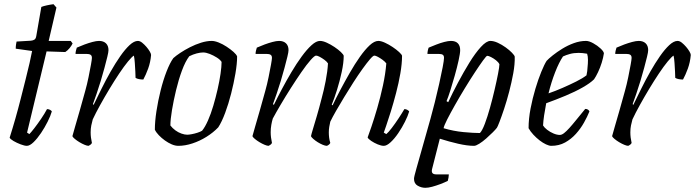

<svg xmlns="http://www.w3.org/2000/svg" viewBox="-20 -695 3312 915"><path d="M108 0Q97 0 78.5 -7Q60 -14 44.5 -23Q29 -32 26 -39Q40 -83 53.5 -130.5Q67 -178 79 -225.5Q91 -273 102 -316.5Q113 -360 121 -395Q129 -430 133 -452L55 -463Q55 -474 56.5 -483.5Q58 -493 59 -497L127 -501Q138 -502 144.5 -506.5Q151 -511 153 -524L177 -662Q187 -666 203 -669.5Q219 -673 235 -675L249 -659L212 -500H317L326 -488Q321 -477 311.5 -465.5Q302 -454 291 -447L202 -450L109 -63L120 -56Q128 -64 143.5 -84Q159 -104 176 -129Q193 -154 204 -175Q212 -175 218.5 -171.5Q225 -168 227 -164Q221 -143 207 -115Q193 -87 175.5 -61Q158 -35 140 -17.5Q122 0 108 0Z M402 0Q395 0 383 -5Q371 -10 358.5 -17.5Q346 -25 336.5 -33Q327 -41 325 -46Q329 -60 338 -92Q347 -124 360 -168Q373 -212 386 -261Q395 -293 402 -327.5Q409 -362 413.5 -387Q418 -412 418 -419Q418 -430 411.5 -434Q405 -438 393 -438H340Q340 -446 342 -454Q344 -462 346 -468Q364 -476 383 -483Q402 -490 420.5 -495Q439 -500 452 -500Q473 -500 485 -488.5Q497 -477 497 -456Q497 -447 491.5 -424.5Q486 -402 478 -372Q470 -342 460 -309Q450 -276 440 -247Q430 -218 423 -199L426 -195Q443 -230 463.5 -271.5Q484 -313 507 -353.5Q530 -394 553 -427Q576 -460 597.5 -480Q619 -500 637 -500Q647 -500 657.5 -491.5Q668 -483 677.5 -472Q687 -461 693.5 -450Q700 -439 700 -433Q697 -398 686 -368Q675 -338 663 -316Q652 -316 642 -318Q632 -320 626 -324Q626 -333 625 -353Q624 -373 622.5 -395Q621 -417 618 -430Q609 -425 590 -402Q571 -379 548 -344.5Q525 -310 501.5 -271Q478 -232 457 -194Q436 -156 422 -126Q418 -112 415 -97Q412 -82 412 -64Q412 -52 413.5 -39.5Q415 -27 418 -14Q417 -11 413.5 -7.5Q410 -4 402 0Z M830 0Q815 0 798.5 -7Q782 -14 766 -25.5Q750 -37 737 -50.5Q724 -64 718 -77Q718 -116 725.5 -165Q733 -214 745.5 -264Q758 -314 774 -355Q790 -396 806 -418Q818 -429 839 -443Q860 -457 885.5 -470Q911 -483 938 -491.5Q965 -500 989 -500Q1003 -500 1022 -492.5Q1041 -485 1060 -472.5Q1079 -460 1093 -447.5Q1107 -435 1110 -426Q1110 -392 1102 -345Q1094 -298 1081.5 -249Q1069 -200 1053 -157Q1037 -114 1020 -88Q996 -63 964 -43Q932 -23 897 -11.5Q862 0 830 0ZM872 -53Q880 -53 893.5 -55.5Q907 -58 921 -62.5Q935 -67 943 -72Q957 -89 971 -120.5Q985 -152 996.5 -191Q1008 -230 1017 -269.5Q1026 -309 1031 -343.5Q1036 -378 1036 -400Q1029 -411 1013 -421Q997 -431 979.5 -438Q962 -445 948 -445Q935 -445 917.5 -440.5Q900 -436 882 -427Q863 -402 847 -358.5Q831 -315 819 -265Q807 -215 799.5 -170Q792 -125 792 -97Q802 -84 815.5 -74Q829 -64 844.5 -58.5Q860 -53 872 -53Z M1260 0Q1253 0 1241 -5Q1229 -10 1216.5 -17.5Q1204 -25 1194.5 -33Q1185 -41 1183 -46Q1187 -60 1196 -92Q1205 -124 1218 -168Q1231 -212 1244 -261Q1253 -293 1260 -327.5Q1267 -362 1271.5 -387Q1276 -412 1276 -419Q1276 -430 1269.5 -434Q1263 -438 1251 -438H1198Q1198 -446 1200 -454Q1202 -462 1204 -468Q1222 -476 1241 -483Q1260 -490 1278.5 -495Q1297 -500 1310 -500Q1331 -500 1343 -488.5Q1355 -477 1355 -456Q1355 -447 1349.5 -424.5Q1344 -402 1336 -372Q1328 -342 1318 -309Q1308 -276 1298 -247Q1288 -218 1281 -199L1285 -195Q1302 -230 1323.5 -270.5Q1345 -311 1369 -351.5Q1393 -392 1417.5 -425.5Q1442 -459 1464.5 -479.5Q1487 -500 1505 -500Q1519 -500 1537.5 -491.5Q1556 -483 1574 -471Q1592 -459 1604.5 -447Q1617 -435 1618 -429Q1618 -396 1608.5 -352Q1599 -308 1586 -266.5Q1573 -225 1561 -196L1565 -193Q1581 -227 1602.5 -267.5Q1624 -308 1647.5 -349Q1671 -390 1695 -424Q1719 -458 1741.5 -479Q1764 -500 1783 -500Q1796 -500 1814.5 -491.5Q1833 -483 1851 -471Q1869 -459 1882 -447Q1895 -435 1896 -429Q1896 -392 1888 -345.5Q1880 -299 1867.5 -251.5Q1855 -204 1842.5 -163.5Q1830 -123 1820.5 -96Q1811 -69 1809 -63L1821 -56Q1831 -64 1847 -85Q1863 -106 1879.5 -131Q1896 -156 1907 -175Q1915 -175 1921 -171.5Q1927 -168 1930 -164Q1924 -143 1910 -115Q1896 -87 1878 -60.5Q1860 -34 1841.5 -17Q1823 0 1809 0Q1797 0 1780 -7Q1763 -14 1749 -23.5Q1735 -33 1732 -40Q1737 -53 1750 -91Q1763 -129 1778 -180.5Q1793 -232 1805 -287.5Q1817 -343 1821 -393Q1814 -402 1803 -410Q1792 -418 1781 -424Q1770 -430 1764 -430Q1758 -430 1743 -412.5Q1728 -395 1707.5 -366.5Q1687 -338 1664.5 -303Q1642 -268 1620.5 -232.5Q1599 -197 1581.5 -166.5Q1564 -136 1554 -115Q1551 -103 1549 -90Q1547 -77 1547 -64Q1547 -52 1548.5 -39.5Q1550 -27 1554 -14Q1553 -11 1549 -7Q1545 -3 1538 0Q1530 0 1518 -5Q1506 -10 1494 -17.5Q1482 -25 1473 -33Q1464 -41 1462 -46Q1464 -56 1471.5 -80.5Q1479 -105 1490 -142.5Q1501 -180 1513 -227Q1523 -263 1532 -309Q1541 -355 1543 -393Q1537 -402 1526 -410Q1515 -418 1504 -424Q1493 -430 1486 -430Q1479 -430 1460 -408.5Q1441 -387 1416.5 -351.5Q1392 -316 1366.5 -276Q1341 -236 1318 -197Q1295 -158 1280 -130Q1276 -117 1273 -100Q1270 -83 1270 -65Q1270 -53 1271.5 -40.5Q1273 -28 1276 -14Q1275 -11 1271.5 -7.5Q1268 -4 1260 0Z M2007 200Q1988 200 1970.5 190Q1953 180 1953 157Q1953 148 1964.5 108Q1976 68 1993.5 5.5Q2011 -57 2032 -131Q2041 -163 2052 -207Q2063 -251 2073 -295.5Q2083 -340 2089.5 -374Q2096 -408 2096 -419Q2096 -430 2090 -434Q2084 -438 2071 -438H2017Q2017 -446 2019 -455Q2021 -464 2023 -468Q2040 -475 2059 -482.5Q2078 -490 2097 -495Q2116 -500 2129 -500Q2151 -500 2162 -488.5Q2173 -477 2173 -456Q2173 -441 2165.5 -407Q2158 -373 2147 -334Q2136 -295 2125.5 -262Q2115 -229 2108 -213L2116 -208Q2136 -251 2162.5 -301Q2189 -351 2217 -396.5Q2245 -442 2271.5 -471Q2298 -500 2317 -500Q2333 -500 2352.5 -491Q2372 -482 2390 -469Q2408 -456 2420 -443.5Q2432 -431 2433 -425Q2434 -389 2426 -345.5Q2418 -302 2406.5 -258Q2395 -214 2382.5 -176.5Q2370 -139 2360.5 -114.5Q2351 -90 2348 -86Q2342 -78 2328 -64Q2314 -50 2297 -35Q2280 -20 2264 -10Q2248 0 2239 0Q2207 0 2163.5 -10Q2120 -20 2076 -34L2039 111Q2036 124 2041 130Q2046 136 2059 136H2119Q2119 143 2117.5 151Q2116 159 2114 167Q2098 175 2078 182.5Q2058 190 2039.5 195Q2021 200 2007 200ZM2267 -61Q2278 -72 2290.5 -105Q2303 -138 2315 -181Q2327 -224 2337 -267Q2347 -310 2353.5 -343.5Q2360 -377 2360 -389Q2355 -399 2343.5 -408Q2332 -417 2320 -423Q2308 -429 2302 -429Q2298 -429 2282 -407Q2266 -385 2243 -350Q2220 -315 2195 -274Q2170 -233 2148 -194Q2126 -155 2111 -125.5Q2096 -96 2094 -84Q2141 -70 2189 -65.5Q2237 -61 2267 -61Z M2607 0Q2597 0 2582 -7Q2567 -14 2551.5 -26Q2536 -38 2522 -53Q2508 -68 2499 -84Q2499 -129 2508.5 -178Q2518 -227 2531.5 -272Q2545 -317 2559.5 -352.5Q2574 -388 2585 -405Q2594 -415 2614 -431Q2634 -447 2660 -463Q2686 -479 2715 -489.5Q2744 -500 2773 -500Q2787 -500 2807 -489Q2827 -478 2842 -464Q2857 -450 2858 -441Q2855 -420 2847.5 -396Q2840 -372 2830 -351Q2820 -330 2811 -317Q2793 -299 2757 -278.5Q2721 -258 2675.5 -239Q2630 -220 2583 -203Q2577 -172 2573 -145Q2569 -118 2568 -97Q2574 -87 2587.5 -76.5Q2601 -66 2617.5 -59Q2634 -52 2648 -52Q2657 -52 2668 -60.5Q2679 -69 2693.5 -85Q2708 -101 2726.5 -124Q2745 -147 2769 -176Q2777 -176 2782 -172.5Q2787 -169 2789 -164Q2779 -139 2763 -110.5Q2747 -82 2724.5 -57Q2702 -32 2673 -16Q2644 0 2607 0ZM2594 -250Q2626 -261 2660.5 -276Q2695 -291 2726 -306.5Q2757 -322 2775 -336Q2777 -345 2778.5 -356Q2780 -367 2780 -374Q2782 -392 2782 -409.5Q2782 -427 2778 -439Q2767 -441 2756.5 -442Q2746 -443 2738 -443Q2715 -443 2696.5 -438Q2678 -433 2663 -426Q2644 -398 2625.5 -350.5Q2607 -303 2594 -250Z M2974 0Q2967 0 2955 -5Q2943 -10 2930.5 -17.5Q2918 -25 2908.5 -33Q2899 -41 2897 -46Q2901 -60 2910 -92Q2919 -124 2932 -168Q2945 -212 2958 -261Q2967 -293 2974 -327.5Q2981 -362 2985.5 -387Q2990 -412 2990 -419Q2990 -430 2983.5 -434Q2977 -438 2965 -438H2912Q2912 -446 2914 -454Q2916 -462 2918 -468Q2936 -476 2955 -483Q2974 -490 2992.5 -495Q3011 -500 3024 -500Q3045 -500 3057 -488.5Q3069 -477 3069 -456Q3069 -447 3063.5 -424.5Q3058 -402 3050 -372Q3042 -342 3032 -309Q3022 -276 3012 -247Q3002 -218 2995 -199L2998 -195Q3015 -230 3035.5 -271.5Q3056 -313 3079 -353.5Q3102 -394 3125 -427Q3148 -460 3169.5 -480Q3191 -500 3209 -500Q3219 -500 3229.5 -491.5Q3240 -483 3249.5 -472Q3259 -461 3265.5 -450Q3272 -439 3272 -433Q3269 -398 3258 -368Q3247 -338 3235 -316Q3224 -316 3214 -318Q3204 -320 3198 -324Q3198 -333 3197 -353Q3196 -373 3194.5 -395Q3193 -417 3190 -430Q3181 -425 3162 -402Q3143 -379 3120 -344.5Q3097 -310 3073.5 -271Q3050 -232 3029 -194Q3008 -156 2994 -126Q2990 -112 2987 -97Q2984 -82 2984 -64Q2984 -52 2985.5 -39.5Q2987 -27 2990 -14Q2989 -11 2985.5 -7.5Q2982 -4 2974 0Z"/></svg>

Font: Texturina 12pt ExtraLight
Style: Italic
Weight: 250
Italic angle: -11°
Designer: Guillermo Torres Carreño
Foundry: Omnibus-Type
Version: Version 1.002